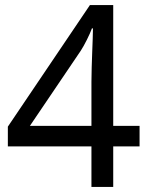

<svg xmlns="http://www.w3.org/2000/svg" viewBox="-20 -738 591 758"><path d="M341 -160H11V-238L335 -718H427V-241H531V-160H427V0H341ZM341 -241V-415Q341 -442 342 -472Q343 -502 344 -531Q345 -560 346 -585Q347 -610 347 -626H343Q336 -607 323 -581Q310 -555 299 -538L98 -241Z"/></svg>

Font: hexkannada15
Style: Book
Weight: 400
Designer: Jelle Bosma - Monotype Design Team
Foundry: Monotype Imaging Inc.
Version: Version 2.003